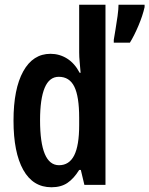

<svg xmlns="http://www.w3.org/2000/svg" viewBox="-20 -780 630 810"><path d="M197 10Q119 10 78 -63.5Q37 -137 37 -271Q37 -405 78 -479Q119 -553 193 -553Q231 -553 263 -533Q295 -513 316 -473H320Q318 -500 316 -520Q314 -540 314 -559V-760H425V0H336L321 -63H314Q291 -26 264 -8Q237 10 197 10ZM229 -83Q272 -83 293 -124.5Q314 -166 314 -252V-283Q314 -373 293.5 -414.5Q273 -456 228 -456Q188 -456 168.5 -409.5Q149 -363 149 -273Q149 -83 229 -83ZM590 -750Q582 -714 564 -671.5Q546 -629 528 -600H460V-612Q462 -625 467 -654Q472 -683 476 -712.5Q480 -742 480 -760H590Z"/></svg>

Font: Noto Sans Gurmukhi ExtraCondensed SemiBold
Style: Regular
Weight: 600
Width: 2
Designer: Jelle Bosma - Monotype Design Team
Foundry: Monotype Imaging Inc.
Version: Version 2.004; ttfautohint (v1.8.4.7-5d5b)